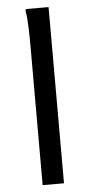

<svg xmlns="http://www.w3.org/2000/svg" viewBox="-54 -793 392 825"><g transform="rotate(-5 142.0 -380.0)"><path d="M96 -588V0H188V-760H90L88 -752C96 -716 96 -628 96 -588Z"/></g></svg>

Font: Kufam Arabic Latin Roman Normal
Style: Regular
Weight: 400
Designer: Wael Morcos & Artur Schmal
Version: Version 1.200;PS 001.200;hotconv 1.0.88;makeotf.lib2.5.64775